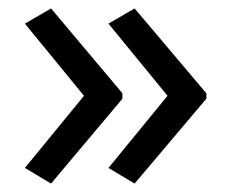

<svg xmlns="http://www.w3.org/2000/svg" viewBox="-20 -491 549 455"><path d="M469 -257 299 -56 237 -93 377 -264 237 -435 299 -471 469 -270ZM270 -257 101 -56 39 -93 179 -264 39 -435 101 -471 270 -270Z"/></svg>

Font: Noto IKEA Simplified Chinese
Style: Regular
Weight: 400
Designer: Monotype Design Team
Foundry: Monotype Imaging Inc.
Version: Version 1.100